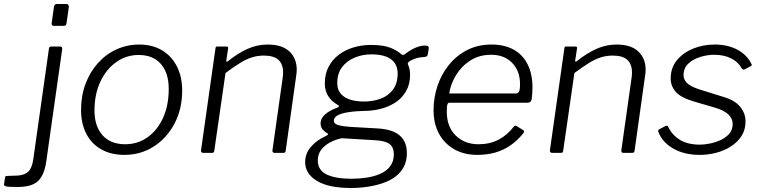

<svg xmlns="http://www.w3.org/2000/svg" viewBox="-125 -762 3802 957"><path d="M106 40Q97 107 66.5 138.5Q36 170 -38 170Q-83 170 -94.5 167Q-106 164 -105 157L-100 122Q-99 119 -97.5 117Q-96 115 -92 115L-37 113Q-2 111 16.5 93Q35 75 41 31L119 -520Q120 -526 122.5 -528Q125 -530 130 -530H175Q181 -530 183.5 -526Q186 -522 185 -517L106 40ZM207 -649Q206 -641 203 -637Q200 -633 191 -633H143Q136 -633 133.5 -638Q131 -643 133 -650L144 -728Q146 -742 158 -742H207Q212 -742 215.5 -737.5Q219 -733 218 -726Z M495 10Q428 10 379 -18Q330 -46 304.5 -96.5Q279 -147 279 -214Q279 -285 301.5 -344.5Q324 -404 363.5 -448Q403 -492 456 -516Q509 -540 568 -540Q635 -540 683 -511Q731 -482 757 -430.5Q783 -379 783 -311Q783 -218 744.5 -145.5Q706 -73 641 -31.5Q576 10 495 10ZM499 -43Q561 -43 610 -77.5Q659 -112 687.5 -174Q716 -236 716 -319Q716 -398 677 -443Q638 -488 566 -488Q505 -488 455 -453Q405 -418 375.5 -355.5Q346 -293 346 -211Q346 -133 386 -88Q426 -43 499 -43Z M888 0Q882 0 879 -4Q876 -8 877 -13L949 -521Q950 -527 951.5 -528.5Q953 -530 958 -530H1004Q1009 -530 1011 -528Q1013 -526 1012 -520L1003 -461Q1002 -450 1011 -457Q1061 -497 1109 -518.5Q1157 -540 1209 -540Q1281 -540 1317.5 -505.5Q1354 -471 1354 -415Q1354 -409 1353.5 -402.5Q1353 -396 1352 -389L1299 -11Q1298 -5 1295.5 -2.5Q1293 0 1286 0H1243Q1237 0 1234.5 -4Q1232 -8 1233 -13L1284 -374Q1285 -381 1285.5 -388Q1286 -395 1286 -401Q1286 -442 1263 -463.5Q1240 -485 1190 -485Q1158 -485 1129 -475.5Q1100 -466 1069 -446.5Q1038 -427 999 -398L943 -10Q942 -4 939.5 -2Q937 0 930 0H888Z M1625 175Q1513 175 1454.5 139.5Q1396 104 1396 46Q1396 3 1425 -30.5Q1454 -64 1501 -85Q1508 -89 1510 -92Q1512 -95 1506 -98Q1489 -108 1481 -119.5Q1473 -131 1473 -147Q1473 -167 1486 -182Q1499 -197 1518 -208Q1537 -219 1555 -225Q1562 -227 1564 -231.5Q1566 -236 1560 -238Q1527 -257 1510.5 -283.5Q1494 -310 1494 -346Q1494 -393 1512.5 -428.5Q1531 -464 1563 -488.5Q1595 -513 1636.5 -525.5Q1678 -538 1724 -538Q1787 -538 1822 -523.5Q1857 -509 1876 -491Q1881 -487 1886.5 -488.5Q1892 -490 1897 -495Q1910 -505 1925.5 -514Q1941 -523 1958.5 -529Q1976 -535 1992 -535Q2004 -535 2008.5 -531.5Q2013 -528 2012 -520L2008 -495Q2007 -486 2003.5 -482.5Q2000 -479 1991 -478Q1972 -477 1959 -474Q1946 -471 1934 -466Q1904 -453 1908 -442Q1912 -433 1915.5 -420.5Q1919 -408 1919 -390Q1919 -343 1899.5 -308.5Q1880 -274 1847 -252Q1814 -230 1773 -219.5Q1732 -209 1687 -209Q1678 -209 1654 -207.5Q1630 -206 1603.5 -201.5Q1577 -197 1558 -187Q1539 -177 1539 -160Q1539 -145 1560.5 -138.5Q1582 -132 1631 -129L1755 -122Q1831 -118 1867 -87Q1903 -56 1903 1Q1903 41 1887.5 70Q1872 99 1845 119Q1818 139 1782.5 151Q1747 163 1706.5 169Q1666 175 1625 175ZM1626 129Q1664 129 1701.5 123.5Q1739 118 1770 104.5Q1801 91 1819.5 67Q1838 43 1838 7Q1838 -27 1817.5 -43.5Q1797 -60 1745 -63L1578 -73Q1545 -66 1518 -51Q1491 -36 1475 -14Q1459 8 1459 37Q1459 87 1504 108Q1549 129 1626 129ZM1690 -256Q1734 -256 1772 -270Q1810 -284 1833.5 -315Q1857 -346 1857 -396Q1857 -442 1824 -466.5Q1791 -491 1726 -491Q1682 -491 1643 -475Q1604 -459 1580 -427.5Q1556 -396 1556 -348Q1556 -303 1591 -279.5Q1626 -256 1690 -256Z M2254 10Q2188 10 2139 -18Q2090 -46 2063 -96Q2036 -146 2036 -213Q2036 -275 2055.5 -333.5Q2075 -392 2112.5 -438.5Q2150 -485 2203.5 -512.5Q2257 -540 2325 -540Q2389 -540 2434.5 -515Q2480 -490 2504.5 -442Q2529 -394 2529 -326Q2529 -312 2528 -297.5Q2527 -283 2525 -267Q2524 -260 2519 -255Q2514 -250 2506 -250H2115Q2108 -250 2105 -241.5Q2102 -233 2102 -205Q2102 -130 2146.5 -86.5Q2191 -43 2260 -43Q2316 -43 2359.5 -65.5Q2403 -88 2437 -132Q2441 -136 2444.5 -135.5Q2448 -135 2451 -133L2482 -114Q2491 -110 2485 -100Q2455 -62 2419.5 -37.5Q2384 -13 2343 -1.5Q2302 10 2254 10ZM2445 -296Q2455 -296 2461 -304Q2467 -312 2467 -343Q2467 -408 2428 -448.5Q2389 -489 2323 -489Q2264 -489 2219.5 -460.5Q2175 -432 2148 -387.5Q2121 -343 2114 -296Z M2627 0Q2621 0 2618 -4Q2615 -8 2616 -13L2688 -521Q2689 -527 2690.5 -528.5Q2692 -530 2697 -530H2743Q2748 -530 2750 -528Q2752 -526 2751 -520L2742 -461Q2741 -450 2750 -457Q2800 -497 2848 -518.5Q2896 -540 2948 -540Q3020 -540 3056.5 -505.5Q3093 -471 3093 -415Q3093 -409 3092.5 -402.5Q3092 -396 3091 -389L3038 -11Q3037 -5 3034.5 -2.5Q3032 0 3025 0H2982Q2976 0 2973.5 -4Q2971 -8 2972 -13L3023 -374Q3024 -381 3024.5 -388Q3025 -395 3025 -401Q3025 -442 3002 -463.5Q2979 -485 2929 -485Q2897 -485 2868 -475.5Q2839 -466 2808 -446.5Q2777 -427 2738 -398L2682 -10Q2681 -4 2678.5 -2Q2676 0 2669 0H2627Z M3363 10Q3285 10 3230 -22Q3175 -54 3157 -104Q3153 -113 3160 -117L3192 -134Q3197 -136 3200.5 -135Q3204 -134 3206 -129Q3225 -89 3264 -65Q3303 -41 3364 -41Q3385 -41 3413 -46.5Q3441 -52 3467 -64Q3493 -76 3510 -95.5Q3527 -115 3527 -145Q3527 -171 3505 -192Q3483 -213 3433 -227L3334 -256Q3269 -275 3243.5 -304Q3218 -333 3218 -370Q3218 -425 3249.5 -462.5Q3281 -500 3330.5 -520Q3380 -540 3437 -540Q3502 -540 3550 -514.5Q3598 -489 3620 -444Q3623 -441 3622 -438Q3621 -435 3617 -432L3586 -416Q3582 -414 3579 -415.5Q3576 -417 3572 -421Q3555 -453 3519.5 -471Q3484 -489 3434 -489Q3402 -489 3366.5 -478.5Q3331 -468 3306.5 -445.5Q3282 -423 3282 -387Q3282 -367 3298 -349.5Q3314 -332 3359 -317L3484 -278Q3538 -262 3564.5 -229.5Q3591 -197 3591 -157Q3591 -115 3571 -84Q3551 -53 3517 -31.5Q3483 -10 3443 0Q3403 10 3363 10Z"/></svg>

Font: Libre Franklin Thin Light
Style: Italic
Weight: 300
Italic angle: -8°
Version: Version 3.000